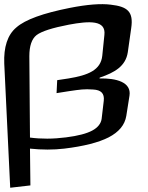

<svg xmlns="http://www.w3.org/2000/svg" viewBox="-75 -697 697 903"><path d="M393 -328 394 -332C465 -356 516 -386 526 -451L542 -564C554 -643 524 -666 446 -675C400 -681 335 -676 254 -660C128 -635 44 -605 2 -568C-40 -533 -58 -475 -55 -398L-27 186L68 175L66 2C123 8 176 8 227 2C319 -9 389 -27 436 -51C484 -76 512 -109 519 -152L534 -247C544 -311 471 -330 393 -328ZM416 -533 406 -435C399 -367 339 -343 247 -328L194 -320L191 -259L248 -268C303 -276 321 -279 363 -276C400 -274 417 -258 413 -223L403 -138C400 -116 385 -97 359 -83C333 -69 292 -58 236 -51C174 -43 118 -43 66 -50L63 -433C63 -480 74 -514 97 -532C121 -550 171 -566 249 -581C346 -599 424 -603 416 -533Z"/></svg>

Font: Gamestation Warped
Style: Regular
Weight: 400
Designer: Jonas Hecksher
Foundry: Jonas Hecksher, Playtypeª, e-types AS
Version: Version 1.003